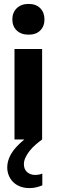

<svg xmlns="http://www.w3.org/2000/svg" viewBox="-20 -712 289 980"><path d="M131 248Q102 248 80.5 239Q59 230 45 215Q31 200 24 181.5Q17 163 17 143Q17 95 54 49Q75 24 104 0H54V-462H195V0Q177 13 160.5 27.5Q144 42 131 58.5Q118 75 110 92Q102 109 102 126Q102 152 118.5 166.5Q135 181 160 181Q168 181 177 179.5Q186 178 196 174V234Q184 239 167.5 243.5Q151 248 131 248ZM126 -535Q88 -535 65.5 -556.5Q43 -578 43 -613Q43 -648 65.5 -670Q88 -692 126 -692Q164 -692 185.5 -670Q207 -648 207 -613Q207 -578 185.5 -556.5Q164 -535 126 -535Z"/></svg>

Font: Tilda Sans Extra Bold
Style: Regular
Weight: 800
Designer: ParaType Ltd
Foundry: ParaType Ltd
Version: Version 1.009